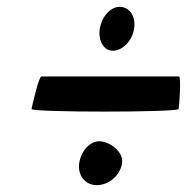

<svg xmlns="http://www.w3.org/2000/svg" viewBox="-20 -620 545 560"><path d="M72 -302C70 -292 499 -292 501 -302C503 -312 509 -397 502 -397H101C93 -397 74 -312 72 -302ZM211 -144C206 -109 228 -80 262 -80C298 -80 331 -109 336 -144C341 -179 298 -208 269 -208C242 -208 216 -179 211 -144ZM271 -536C266 -502 282 -472 309 -472C338 -472 366 -502 371 -536C377 -572 358 -600 329 -600C302 -600 277 -572 271 -536Z"/></svg>

Font: Ampere
Style: SuCndIta
Weight: 400
Version: Version 1